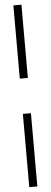

<svg xmlns="http://www.w3.org/2000/svg" viewBox="-65 -807 281 1065"><g transform="rotate(-5 75.0 -275.0)"><path d="M53.2 -373V-780.8H98.1V-373ZM98.1 -176.8V231H53.2V-176.8Z"/></g></svg>

Font: FoglihtenNo07calt
Style: Regular
Weight: 500
Designer: gluk (gluksza@wp.pl)
Foundry: gluk (gluksza@wp.pl)
Version: Version 0.844